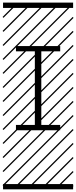

<svg xmlns="http://www.w3.org/2000/svg" viewBox="-23 -990 577 1453"><path d="M97.7 -4.4V-44.4H240.7V-601.6H97.7V-641.6H432.6V-601.6H289.6V-44.4H432.6V-4.4ZM0 402.8H530.3V442.9H0ZM0 -970.2H530.3V-930.2H0ZM526.9 410.6 533.7 417.5 525.4 425.8 518.6 418.9ZM526.9 304.7 533.7 311.5 419.4 425.8 412.6 418.9ZM526.9 198.7 533.7 205.6 313.5 425.8 306.6 418.9ZM526.9 92.3 533.7 99.1 207.5 425.8 200.7 418.9ZM526.9 -13.2 533.7 -6.3 101.6 425.8 94.7 418.9ZM526.9 -119.1 533.7 -112.3 3.4 418 -3.4 411.1ZM526.9 -225.6 533.7 -218.8 3.4 311.5 -3.4 304.7ZM526.9 -331.5 533.7 -324.7 3.4 205.6 -3.4 198.7ZM526.9 -438 533.7 -431.2 3.4 99.1 -3.4 92.3ZM526.9 -543.5 533.7 -536.6 3.4 -6.3 -3.4 -13.2ZM526.9 -649.4 533.7 -642.6 3.4 -112.3 -3.4 -119.1ZM526.9 -755.9 533.7 -749 3.4 -218.8 -3.4 -225.6ZM526.9 -861.8 533.7 -855 3.4 -324.7 -3.4 -331.5ZM516.6 -958 523.4 -951.2 3.4 -431.2 -3.4 -438ZM411.1 -958 418 -951.2 3.4 -536.6 -3.4 -543.5ZM305.2 -958 312 -951.2 3.4 -642.6 -3.4 -649.4ZM198.7 -958 205.6 -951.2 3.4 -749 -3.4 -755.9ZM92.3 -958 99.1 -951.2 3.4 -855 -3.4 -861.8Z"/></svg>

Font: AzarMehrMSRS3
Style: Regular
Weight: 1
Designer: Amin Abedi
Version: Version 1.00